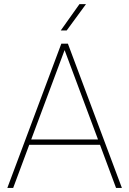

<svg xmlns="http://www.w3.org/2000/svg" viewBox="-20 -926 637 946"><path d="M551.8 0 472.7 -212.4H124L44.9 0H16.1L282.2 -710.9H314.5L580.6 0ZM133.8 -238.8H462.9L298.3 -679.2ZM279.3 -775.9 371.6 -905.8H403.8L308.6 -775.9Z"/></svg>

Font: Vazirmatn FD Thin
Style: Regular
Weight: 100
Designer: Saber Rastikerdar
Foundry: Saber Rastikerdar
Version: Version 33.003